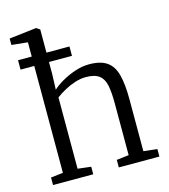

<svg xmlns="http://www.w3.org/2000/svg" viewBox="-119 -913 887 1008"><g transform="rotate(-15 324.0 -409.5)"><path d="M110.5 -48.5V-758L23 -767V-802L168 -819H171.5L190.5 -806.5V-563L187.5 -479.5Q206 -497.5 239.2 -517Q272.5 -536.5 312.2 -550Q352 -563.5 389.5 -563.5Q453 -563.5 487.2 -539.2Q521.5 -515 534.8 -463.5Q548 -412 548 -331.5V-49L622 -41V0H401.5V-41L468 -49V-332Q468 -389.5 460.5 -427.5Q453 -465.5 428.8 -484.2Q404.5 -503 356 -503Q327.5 -503 297.2 -493.2Q267 -483.5 239.2 -468.2Q211.5 -453 190.5 -437V-49.5L262.5 -41V0H44V-41ZM36 -680.5H315.5V-629.5H36Z"/></g></svg>

Font: Merriweather 28pt Light
Style: Regular
Weight: 300
Version: Version 2.100